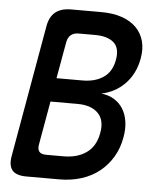

<svg xmlns="http://www.w3.org/2000/svg" viewBox="-52 -776 705 823"><g transform="rotate(5 300.0 -365.0)"><path d="M221 -730H350Q401 -730 439 -717Q477 -704 501 -680Q525 -656 534.5 -622Q544 -588 536 -546Q530 -512 516 -484.5Q502 -457 481.5 -436Q461 -415 435.5 -401.5Q410 -388 381 -382Q412 -379 436 -364.5Q460 -350 474.5 -327Q489 -304 494 -272.5Q499 -241 492 -203Q484 -157 462 -119.5Q440 -82 406.5 -55Q373 -28 329 -14Q285 0 234 0H92Q48 0 31 -20.5Q14 -41 22 -84L121 -646Q128 -689 152.5 -709.5Q177 -730 221 -730ZM167 -329 134 -142Q130 -121 138.5 -110.5Q147 -100 169 -100H243Q303 -100 342 -128Q381 -156 391 -212Q402 -268 372.5 -298.5Q343 -329 283 -329ZM184 -431H296Q350 -431 386 -455.5Q422 -480 431 -532Q440 -583 413 -606.5Q386 -630 332 -630H262Q241 -630 228.5 -619.5Q216 -609 212 -588Z"/></g></svg>

Font: Maple Mono Medium
Style: Italic
Weight: 500
Italic angle: -10°
Monospace: yes
Designer: subframe7536
Version: Version 7.000